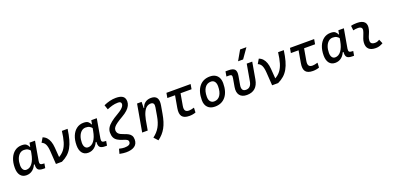

<svg xmlns="http://www.w3.org/2000/svg" viewBox="10 -1992 7010 3423"><g transform="rotate(-20 3515.5 -280.5)"><path d="M291 -429.7Q244.6 -429.7 209.5 -399.2Q174.3 -368.7 154.8 -315.9Q135.3 -263.2 135.3 -196.3Q135.3 -141.6 156.5 -112.1Q177.7 -82.5 215.8 -82.5Q281.2 -82.5 328.9 -146.2Q376.5 -210 397 -325.7L431.2 -517.6H535.6L472.2 -154.8Q465.3 -115.7 478.3 -98.1Q491.2 -80.6 534.2 -80.6H554.2L539.6 4.9H504.9Q429.7 4.9 403.3 -26.6Q377 -58.1 386.2 -135.3L414.6 -122.6H357.9L381.3 -150.9Q356.4 -74.2 304.9 -32Q253.4 10.3 184.1 10.3Q110.8 10.3 70.8 -40.8Q30.8 -91.8 30.8 -184.1Q30.8 -285.6 62.3 -361.8Q93.8 -438 150.4 -480.2Q207 -522.5 282.7 -522.5Q343.3 -522.5 369.6 -500.7Q396 -479 411.1 -444.3H421.9L430.2 -340.8Q422.9 -354.5 407.7 -375.5Q392.6 -396.5 364.7 -413.1Q336.9 -429.7 291 -429.7Z M744.1 0.5 727.5 -249Q721.7 -335.4 699.5 -380.1Q677.2 -424.8 632.3 -441.9L682.6 -527.3Q725.6 -512.2 755.4 -479.5Q785.2 -446.8 802.7 -397.5Q820.3 -348.1 825.2 -283.2L843.3 -38.6ZM858.4 0 744.1 0.5 832 -92.3Q898.9 -128.4 940.7 -182.1Q982.4 -235.8 1006.8 -317.4Q1031.2 -398.9 1045.4 -517.6H1153.8Q1138.2 -405.3 1115 -321.8Q1091.8 -238.3 1057.4 -178Q1022.9 -117.7 974.1 -74.7Q925.3 -31.7 858.4 0Z M1462.9 -429.7Q1416.5 -429.7 1381.3 -399.2Q1346.2 -368.7 1326.7 -315.9Q1307.1 -263.2 1307.1 -196.3Q1307.1 -141.6 1328.4 -112.1Q1349.6 -82.5 1387.7 -82.5Q1453.1 -82.5 1500.7 -146.2Q1548.3 -210 1568.8 -325.7L1603 -517.6H1707.5L1644 -154.8Q1637.2 -115.7 1650.1 -98.1Q1663.1 -80.6 1706.1 -80.6H1726.1L1711.4 4.9H1676.8Q1601.6 4.9 1575.2 -26.6Q1548.8 -58.1 1558.1 -135.3L1586.4 -122.6H1529.8L1553.2 -150.9Q1528.3 -74.2 1476.8 -32Q1425.3 10.3 1356 10.3Q1282.7 10.3 1242.7 -40.8Q1202.6 -91.8 1202.6 -184.1Q1202.6 -285.6 1234.1 -361.8Q1265.6 -438 1322.3 -480.2Q1378.9 -522.5 1454.6 -522.5Q1515.1 -522.5 1541.5 -500.7Q1567.9 -479 1583 -444.3H1593.8L1602.1 -340.8Q1594.7 -354.5 1579.6 -375.5Q1564.5 -396.5 1536.6 -413.1Q1508.8 -429.7 1462.9 -429.7Z M1994.6 233.9Q1969.7 233.9 1940.7 230.5Q1911.6 227.1 1869.6 219.2L1893.6 129.4Q1926.8 137.2 1950.2 140.6Q1973.6 144 1994.6 144Q2048.3 144 2078.6 128.4Q2108.9 112.8 2108.9 75.7Q2108.9 49.8 2087.9 35.2Q2066.9 20.5 2028.8 9.8Q1959 -10.3 1917.5 -36.4Q1876 -62.5 1858.2 -100.3Q1840.3 -138.2 1840.3 -193.8Q1840.3 -242.7 1865.2 -284.9Q1890.1 -327.1 1943.4 -369.9Q1996.6 -412.6 2081.1 -460.9Q2129.4 -488.8 2159.4 -513.7Q2189.5 -538.6 2203.1 -561Q2216.8 -583.5 2216.8 -603.5Q2216.8 -627.4 2202.1 -638.4Q2187.5 -649.4 2156.7 -649.4Q2096.2 -649.4 2043.7 -634Q1991.2 -618.7 1945.8 -599.1L1916 -687Q1974.1 -713.4 2032 -727.8Q2089.8 -742.2 2147.9 -742.2Q2236.8 -742.2 2279.1 -710.9Q2321.3 -679.7 2321.3 -612.8Q2321.3 -573.7 2302.7 -535.6Q2284.2 -497.6 2244.6 -460.7Q2205.1 -423.8 2141.6 -387.2Q2072.8 -347.7 2029.3 -316.7Q1985.8 -285.6 1965.3 -258.8Q1944.8 -231.9 1944.8 -203.1Q1944.8 -159.2 1972.9 -132.6Q2001 -106 2071.3 -83Q2116.2 -68.4 2147.9 -50Q2179.7 -31.7 2196.5 -3.4Q2213.4 24.9 2213.4 69.8Q2213.4 151.9 2155.8 192.9Q2098.1 233.9 1994.6 233.9Z M2380.4 0 2471.7 -517.6H2558.1L2554.7 -394L2485.4 0ZM2737.8 -527.3Q2816.4 -527.3 2847.2 -480.2Q2877.9 -433.1 2861.8 -340.3L2835.4 -189Q2822.3 -112.3 2802.7 -50.3Q2783.2 11.7 2755.6 61.8Q2728 111.8 2691.2 152.8Q2654.3 193.8 2606 229L2537.1 153.3Q2578.1 122.6 2609.6 88.1Q2641.1 53.7 2664.3 12.9Q2687.5 -27.8 2703.6 -77.6Q2719.7 -127.4 2730 -188L2756.8 -344.2Q2764.6 -389.2 2750.2 -411.9Q2735.8 -434.6 2698.7 -434.6Q2659.2 -434.6 2625.5 -411.6Q2591.8 -388.7 2564.7 -335.2Q2537.6 -281.7 2518.6 -190.4L2543 -399.9H2564.5Q2580.1 -460.9 2626.5 -494.1Q2672.9 -527.3 2737.8 -527.3Z M3274.9 9.8Q3175.8 9.8 3137.7 -40Q3099.6 -89.8 3118.2 -195.3L3174.8 -517.6H3279.3L3223.6 -200.2Q3212.9 -139.6 3231.7 -111.3Q3250.5 -83 3300.8 -83Q3337.9 -83 3399.9 -101.6L3395.5 -10.7Q3340.8 9.8 3274.9 9.8ZM3012.7 -424.8 3028.8 -517.6H3487.8L3471.7 -424.8Z M3760.7 9.8Q3674.3 9.8 3625.7 -39.8Q3577.1 -89.4 3577.1 -177.7Q3577.1 -342.8 3650.9 -435.1Q3724.6 -527.3 3855.5 -527.3Q3941.9 -527.3 3990.5 -476.6Q4039.1 -425.8 4039.1 -335Q4039.1 -172.4 3965.6 -81.3Q3892.1 9.8 3760.7 9.8ZM3778.8 -82.5Q3852.1 -82.5 3893.3 -143.8Q3934.6 -205.1 3934.6 -314Q3934.6 -370.6 3910.2 -402.6Q3885.7 -434.6 3841.3 -434.6Q3766.1 -434.6 3723.9 -373.5Q3681.6 -312.5 3681.6 -203.6Q3681.6 -146.5 3707.3 -114.5Q3732.9 -82.5 3778.8 -82.5Z M4366.7 9.8Q4273.9 9.8 4231.4 -45.9Q4189 -101.6 4206.1 -200.2L4233.4 -356.4Q4240.2 -394 4230.7 -409.4Q4221.2 -424.8 4190.9 -424.8H4133.3L4149.4 -517.6H4207Q4293 -517.6 4323.5 -481.4Q4354 -445.3 4338.9 -361.3L4310.5 -200.2Q4290 -83 4382.8 -83Q4476.1 -83 4496.6 -200.2L4552.2 -517.6H4656.7L4601.1 -200.2Q4564 9.8 4366.7 9.8ZM4421.4 -609.4 4527.3 -794.9H4647.5L4517.1 -609.4Z M4845.7 0.5 4829.1 -249Q4823.2 -335.4 4801 -380.1Q4778.8 -424.8 4733.9 -441.9L4784.2 -527.3Q4827.1 -512.2 4856.9 -479.5Q4886.7 -446.8 4904.3 -397.5Q4921.9 -348.1 4926.8 -283.2L4944.8 -38.6ZM4960 0 4845.7 0.5 4933.6 -92.3Q5000.5 -128.4 5042.2 -182.1Q5084 -235.8 5108.4 -317.4Q5132.8 -398.9 5147 -517.6H5255.4Q5239.7 -405.3 5216.6 -321.8Q5193.4 -238.3 5158.9 -178Q5124.5 -117.7 5075.7 -74.7Q5026.9 -31.7 4960 0Z M5618.7 9.8Q5519.5 9.8 5481.4 -40Q5443.4 -89.8 5461.9 -195.3L5518.6 -517.6H5623L5567.4 -200.2Q5556.6 -139.6 5575.4 -111.3Q5594.2 -83 5644.5 -83Q5681.6 -83 5743.7 -101.6L5739.3 -10.7Q5684.6 9.8 5618.7 9.8ZM5356.4 -424.8 5372.6 -517.6H5831.5L5815.4 -424.8Z M6150.4 -429.7Q6104 -429.7 6068.8 -399.2Q6033.7 -368.7 6014.2 -315.9Q5994.6 -263.2 5994.6 -196.3Q5994.6 -141.6 6015.9 -112.1Q6037.1 -82.5 6075.2 -82.5Q6140.6 -82.5 6188.2 -146.2Q6235.8 -210 6256.3 -325.7L6290.5 -517.6H6395L6331.5 -154.8Q6324.7 -115.7 6337.6 -98.1Q6350.6 -80.6 6393.6 -80.6H6413.6L6398.9 4.9H6364.3Q6289.1 4.9 6262.7 -26.6Q6236.3 -58.1 6245.6 -135.3L6273.9 -122.6H6217.3L6240.7 -150.9Q6215.8 -74.2 6164.3 -32Q6112.8 10.3 6043.5 10.3Q5970.2 10.3 5930.2 -40.8Q5890.1 -91.8 5890.1 -184.1Q5890.1 -285.6 5921.6 -361.8Q5953.1 -438 6009.8 -480.2Q6066.4 -522.5 6142.1 -522.5Q6202.6 -522.5 6229 -500.7Q6255.4 -479 6270.5 -444.3H6281.2L6289.6 -340.8Q6282.2 -354.5 6267.1 -375.5Q6252 -396.5 6224.1 -413.1Q6196.3 -429.7 6150.4 -429.7Z M6917 -109.9 6950.7 -31.2Q6920.9 -14.2 6887.7 -2.2Q6854.5 9.8 6811.5 9.8Q6723.1 9.8 6680.2 -31.7Q6637.2 -73.2 6642.1 -153.3Q6644.5 -189.9 6656.5 -224.6Q6668.5 -259.3 6682.4 -292Q6696.3 -324.7 6703.6 -355Q6713.9 -395 6695.1 -415.5Q6676.3 -436 6629.9 -436Q6583.5 -436 6540.5 -424.8L6530.3 -513.7Q6559.1 -522 6587.9 -524.7Q6616.7 -527.3 6645.5 -527.3Q6746.6 -527.3 6787.6 -481.2Q6828.6 -435.1 6806.6 -345.2Q6798.3 -310.5 6784.9 -280.5Q6771.5 -250.5 6760.3 -221.2Q6749 -191.9 6746.6 -157.7Q6741.2 -83 6830.6 -83Q6855 -83 6873.3 -89.1Q6891.6 -95.2 6917 -109.9Z"/></g></svg>

Font: Cascadia Code PL
Style: Italic
Weight: 400
Italic angle: -10°
Monospace: yes
Designer: Aaron Bell
Foundry: Saja Typeworks
Version: Version 2404.023